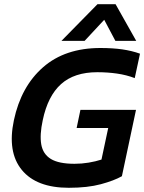

<svg xmlns="http://www.w3.org/2000/svg" viewBox="-20 -882 685 912"><path d="M272 -688 443 -862H529L627 -688H528L475 -788L382 -688ZM307 10Q153 10 83.5 -75Q14 -160 46 -311Q80 -471 184.5 -562.5Q289 -654 457 -654Q515 -654 560.5 -647.5Q606 -641 645 -627L620 -511Q581 -526 536 -532.5Q491 -539 442 -539Q333 -539 270 -482.5Q207 -426 183 -311Q168 -242 176 -196Q184 -150 221.5 -127Q259 -104 334 -104Q368 -104 401 -109.5Q434 -115 462 -124L494 -274H344L362 -360H626L559 -45Q522 -24 459 -7Q396 10 307 10Z"/></svg>

Font: Kanit Medium
Style: Italic
Weight: 500
Italic angle: -12°
Designer: Katatrad Team
Foundry: CadsonDemak
Version: Version 2.000; ttfautohint (v1.8.3)